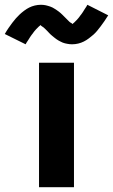

<svg xmlns="http://www.w3.org/2000/svg" viewBox="-86 -782 472 802"><path d="M77 0V-520H223V0ZM215 -597Q210 -597 205 -597.5Q200 -598 195 -599Q190 -600 185.5 -601Q181 -602 176 -604Q171 -606 166.5 -608.5Q162 -611 158 -613Q154 -615 149.5 -618.5Q145 -622 141 -625Q137 -628 133 -631.5Q129 -635 125.5 -638Q122 -641 119.5 -644Q117 -647 112.5 -651.5Q108 -656 104 -660Q100 -664 96.5 -667Q93 -670 88.5 -672.5Q84 -675 84 -678H85L82 -676Q79 -674 76.5 -671.5Q74 -669 71.5 -666.5Q69 -664 67.5 -662.5Q66 -661 64.5 -659.5Q63 -658 61.5 -656Q60 -654 58 -652Q56 -650 54.5 -647.5Q53 -645 51 -642.5Q49 -640 47 -637.5Q45 -635 43 -632Q41 -629 39 -626Q37 -623 35 -619.5Q33 -616 30.5 -612.5Q28 -609 25.5 -605Q23 -601 21 -597L-66 -640Q-58 -654 -50 -665.5Q-42 -677 -34.5 -687Q-27 -697 -19.5 -705.5Q-12 -714 -4 -721.5Q4 -729 14.5 -737Q25 -745 36 -750.5Q47 -756 59.5 -759Q72 -762 85 -762Q90 -762 95 -761.5Q100 -761 105 -760Q110 -759 114.5 -757.5Q119 -756 124 -754.5Q129 -753 133.5 -750.5Q138 -748 142 -745.5Q146 -743 150.5 -740Q155 -737 159 -734Q163 -731 167 -727.5Q171 -724 174.5 -720.5Q178 -717 180.5 -714.5Q183 -712 187.5 -707.5Q192 -703 196 -699Q200 -695 203.5 -691.5Q207 -688 211.5 -686Q216 -684 216 -681Q216 -680 216 -680Q216 -680 215 -680Q215 -681 218 -683Q221 -685 223.5 -687.5Q226 -690 228.5 -692.5Q231 -695 232.5 -696.5Q234 -698 235.5 -699.5Q237 -701 238.5 -703Q240 -705 242 -707Q244 -709 245.5 -711.5Q247 -714 249 -716.5Q251 -719 253 -721.5Q255 -724 257 -727Q259 -730 261 -733Q263 -736 265 -739.5Q267 -743 269.5 -746.5Q272 -750 274.5 -754Q277 -758 279 -762L366 -718Q358 -705 350 -693.5Q342 -682 334.5 -672Q327 -662 319.5 -653Q312 -644 304 -637Q296 -630 285.5 -622Q275 -614 264 -608.5Q253 -603 240.5 -600Q228 -597 215 -597Z"/></svg>

Font: Iosevka Aile Heavy
Style: Regular
Weight: 900
Designer: Belleve Invis
Foundry: Belleve Invis
Version: Version 31.1.0; ttfautohint (v1.8.4)